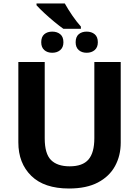

<svg xmlns="http://www.w3.org/2000/svg" viewBox="-20 -1069 796 1099"><path d="M671 -714V-252Q671 -178 638.5 -118.5Q606 -59 540.5 -24.5Q475 10 375 10Q233 10 159 -62.5Q85 -135 85 -254V-714H236V-277Q236 -189 272 -153Q308 -117 379 -117Q453 -117 486.5 -156Q520 -195 520 -278V-714ZM351 -1049Q370 -1015 394 -980Q418 -945 443 -917V-904H343Q319 -921 290 -945Q261 -969 234 -994Q207 -1019 189 -1039V-1049ZM279 -888Q307 -888 325 -873Q343 -858 343 -827Q343 -798 325 -782.5Q307 -767 279 -767Q251 -767 233.5 -782.5Q216 -798 216 -827Q216 -858 233.5 -873Q251 -888 279 -888ZM476 -888Q504 -888 522 -873Q540 -858 540 -827Q540 -798 522 -782.5Q504 -767 476 -767Q448 -767 430.5 -782.5Q413 -798 413 -827Q413 -858 430.5 -873Q448 -888 476 -888Z"/></svg>

Font: Noto Sans IKEA
Style: Bold
Weight: 600
Designer: Monotype Design Team
Foundry: Monotype Imaging Inc.
Version: Version 2.001